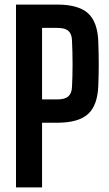

<svg xmlns="http://www.w3.org/2000/svg" viewBox="-20 -820 479 840"><path d="M50 0V-800H230Q323 -800 365 -762Q407 -724 410 -638Q412 -583 412 -538.5Q412 -494 410 -445Q407 -359 365 -321Q323 -283 230 -283H164V0ZM164 -385H230Q264 -385 279 -398.5Q294 -412 295 -440Q300 -536 295 -643Q294 -672 279 -685Q264 -698 230 -698H164Z"/></svg>

Font: Big Shoulders Text
Style: Bold
Weight: 700
Designer: Patric King
Foundry: XO Type Co
Version: Version 1.000; ttfautohint (v1.8.2)